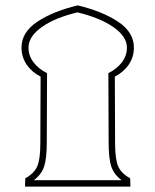

<svg xmlns="http://www.w3.org/2000/svg" viewBox="-20 -694 578 714"><path d="M74 -31Q107 -49 118.5 -75.5Q130 -102 130 -161L131 -409Q98 -426 79 -454Q60 -482 60 -517Q60 -574 118.5 -613Q177 -652 269 -674Q361 -652 419.5 -613Q478 -574 478 -517Q478 -482 459 -454Q440 -426 407 -409L408 -161Q408 -102 419.5 -75.5Q431 -49 464 -31L465 0H73ZM432 -24Q404 -45 394 -74.5Q384 -104 384 -166L383 -422Q415 -438 433.5 -462.5Q452 -487 452 -517Q452 -558 402 -593Q352 -628 268 -648Q184 -628 135 -593Q86 -558 86 -517Q86 -487 104.5 -462.5Q123 -438 155 -422L154 -166Q154 -104 144 -74.5Q134 -45 106 -24Z"/></svg>

Font: Noto Sans Arabic CondThin
Style: Regular
Weight: 250
Width: 3
Designer: Nadine Chahine
Foundry: Monotype Imaging Inc.
Version: Version 1.001